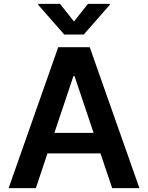

<svg xmlns="http://www.w3.org/2000/svg" viewBox="-20 -971 764 991"><path d="M280.5 -727.3H443.2L699.6 0H558.9L498.6 -179.3H225.1L165.1 0H24.5ZM289.8 -951 361.9 -860.1 433.9 -951H546.5V-946L412.3 -792.6H311.8L177.2 -946V-951ZM463.1 -285.2 364.7 -578.1H359L260.7 -285.2Z"/></svg>

Font: Inter P Semi Bold
Style: Regular
Weight: 600
Designer: Rasmus Andersson
Foundry: rsms
Version: Version 3.018;git-588b23468